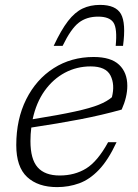

<svg xmlns="http://www.w3.org/2000/svg" viewBox="-20 -755 566 785"><path d="M456.5 -173.5Q422.5 -100.5 384.5 -60.8Q346.5 -21 303.8 -5.5Q261 10 213.5 10Q135.5 10 91 -31.2Q46.5 -72.5 46.5 -161.5Q46.5 -267.5 87.2 -349Q128 -430.5 199.5 -476.2Q271 -522 363 -522Q433.5 -522 467 -490.2Q500.5 -458.5 500.5 -404Q500.5 -358.5 477.5 -307Q397.5 -284.5 307.8 -267.2Q218 -250 108 -233.5Q104.5 -206.5 104.5 -178Q104.5 -104 134 -70.8Q163.5 -37.5 224 -37.5Q285.5 -37.5 332.2 -66.2Q379 -95 422 -173.5ZM350.5 -483.5Q294 -483.5 245.5 -457.8Q197 -432 162.5 -383.8Q128 -335.5 113.5 -267.5Q222.5 -285 286.2 -299Q350 -313 384 -326.8Q418 -340.5 437.5 -357.5Q450.5 -409 431.8 -446.2Q413 -483.5 350.5 -483.5ZM381 -687Q334 -687 302 -662.2Q270 -637.5 236 -567.5H199.5Q230 -632.5 258 -668.8Q286 -705 317.5 -720Q349 -735 389 -735Q453.5 -735 474.5 -697.8Q495.5 -660.5 483 -567.5H453Q460 -638 444 -662.5Q428 -687 381 -687Z"/></svg>

Font: Newsreader 6pt Light
Style: Italic
Weight: 300
Italic angle: -17°
Designer: Hugues Gentile
Foundry: Production Type
Version: Version 1.003; ttfautohint (v1.8.3)